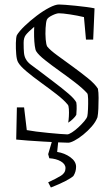

<svg xmlns="http://www.w3.org/2000/svg" viewBox="-20 -624 498 853"><path d="M52 -4 55 -147H87L99 -46Q115 -43 141 -39.5Q167 -36 195 -33.5Q223 -31 246 -29Q269 -27 279 -27Q286 -27 300 -36Q314 -45 328.5 -58.5Q343 -72 354.5 -85.5Q366 -99 368 -108Q370 -117 371 -140Q372 -163 371.5 -184.5Q371 -206 367 -210Q348 -231 315 -256.5Q282 -282 245.5 -308Q209 -334 180 -357Q151 -380 141 -396Q137 -402 134.5 -420.5Q132 -439 131.5 -462Q131 -485 132 -505Q104 -481 94.5 -468.5Q85 -456 85 -434Q85 -406 86.5 -390Q88 -374 94 -363Q101 -349 116 -337.5Q131 -326 157 -307Q187 -284 221.5 -258Q256 -232 283.5 -208.5Q311 -185 319 -169Q321 -158 320.5 -139.5Q320 -121 319 -114Q315 -106 304 -95.5Q293 -85 283 -79Q285 -90 286 -107Q287 -124 286 -139.5Q285 -155 281 -159Q264 -180 231 -205.5Q198 -231 162 -257Q126 -283 97.5 -307Q69 -331 60 -348Q54 -359 52 -383.5Q50 -408 50.5 -433Q51 -458 55 -468Q66 -486 90 -509Q114 -532 143 -554Q172 -576 199 -590Q226 -604 242 -604Q251 -604 271 -602.5Q291 -601 315.5 -598.5Q340 -596 363 -593Q386 -590 400 -587L394 -448H362L353 -548Q324 -555 291 -560Q258 -565 242 -565Q231 -565 211.5 -555.5Q192 -546 188 -536Q184 -525 182.5 -499Q181 -473 183 -449Q185 -425 190 -417Q203 -401 234.5 -378Q266 -355 302.5 -328.5Q339 -302 370.5 -276.5Q402 -251 415 -230Q418 -214 418 -189.5Q418 -165 417 -141.5Q416 -118 413 -103Q405 -82 387.5 -62Q370 -42 349.5 -25.5Q329 -9 311 0.5Q293 10 283 10Q270 10 240 8.5Q210 7 173.5 5Q137 3 104 0.5Q71 -2 52 -4ZM206 209 194 186Q231 169 251 156.5Q271 144 271 123Q271 105 250.5 93Q230 81 199 79L194 61L215 -10L240 -8L234 51Q267 56 292.5 74.5Q318 93 318 117Q318 139 306 158Q296 167 271.5 180Q247 193 206 209Z"/></svg>

Font: Grenze Gotisch ExtraLight
Style: Regular
Weight: 200
Designer: Renata Polastri
Foundry: Omnibus-Type
Version: Version 1.001